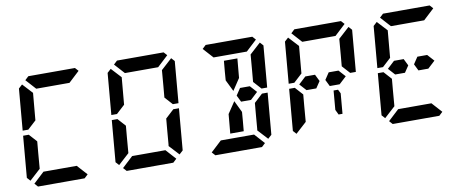

<svg xmlns="http://www.w3.org/2000/svg" viewBox="-79 -1370 4238 1740"><g transform="rotate(-10 2040.0 -500.0)"><path d="M156 -526 153 -523H101L134 -905L168 -936L253 -844L240 -698L232 -608L231 -595ZM205 -302 193 -156 92 -64 64 -95 97 -477H149L158 -467L214 -405L213 -392ZM204 -969 237 -1000H390H514H666L694 -969L594 -876H587H534H503H379H348H295H288ZM612 -31 579 0H426H302H150L122 -31L222 -124H528Z M972 -526 969 -523H917L950 -905L984 -936L1069 -844L1056 -698L1048 -608L1047 -595ZM1401 -405 1479 -477H1531L1498 -95L1464 -64L1379 -156L1381 -170L1392 -302L1400 -392ZM1021 -302 1009 -156 908 -64 880 -95 913 -477H965L974 -467L1030 -405L1029 -392ZM1020 -969 1053 -1000H1206H1330H1482L1510 -969L1410 -876H1403H1350H1319H1195H1164H1111H1104ZM1428 -31 1395 0H1242H1118H966L938 -31L1038 -124H1344ZM1540 -936 1568 -905 1535 -523H1483L1474 -533L1418 -595L1419 -608L1427 -698L1438 -830L1439 -844Z M2198 -562 2254 -500 2187 -438H2127H2096L2066 -499L2108 -562H2138H2152ZM1998 -731 2007 -830H2131L2122 -731L2115 -653L2044 -546L1992 -652ZM2217 -405 2295 -477H2347L2314 -95L2280 -64L2195 -156L2197 -170L2208 -302L2216 -392ZM1836 -969 1869 -1000H2022H2146H2298L2326 -969L2226 -876H2219H2166H2135H2011H1980H1927H1920ZM2244 -31 2211 0H2058H1934H1782L1754 -31L1854 -124H2160ZM2356 -936 2384 -905 2351 -523H2299L2290 -533L2234 -595L2235 -608L2243 -698L2254 -830L2255 -844ZM2082 -269 2073 -170H1949L1958 -269L1965 -347L2036 -453L2088 -345Z M2998 -356 2982 -170H2946L2924 -216L2939 -392H2980ZM3014 -562 3070 -500 3003 -438H2943H2912L2882 -499L2924 -562H2954H2968ZM2604 -526 2601 -523H2549L2582 -905L2616 -936L2701 -844L2688 -698L2680 -608L2679 -595ZM2653 -302 2641 -156 2540 -64 2512 -95 2545 -477H2597L2606 -467L2662 -405L2661 -392ZM2652 -969 2685 -1000H2838H2962H3114L3142 -969L3042 -876H3035H2982H2951H2827H2796H2743H2736ZM3172 -936 3200 -905 3167 -523H3115L3106 -533L3050 -595L3051 -608L3059 -698L3070 -830L3071 -844ZM2798 -562 2829 -499 2788 -438H2758H2698L2642 -500L2709 -562H2754H2769Z M3830 -562 3886 -500 3819 -438H3759H3728L3698 -499L3740 -562H3770H3784ZM3420 -526 3417 -523H3365L3398 -905L3432 -936L3517 -844L3504 -698L3496 -608L3495 -595ZM3469 -302 3457 -156 3356 -64 3328 -95 3361 -477H3413L3422 -467L3478 -405L3477 -392ZM3468 -969 3501 -1000H3654H3778H3930L3958 -969L3858 -876H3851H3798H3767H3643H3612H3559H3552ZM3876 -31 3843 0H3690H3566H3414L3386 -31L3486 -124H3792ZM3614 -562 3645 -499 3604 -438H3574H3514L3458 -500L3525 -562H3570H3585Z"/></g></svg>

Font: DSEG14 Classic Mini
Style: Bold Italic
Weight: 700
Italic angle: -5°
Designer: Keshikan(Twitter:@keshinomi_88pro)
Version: Version 0.46